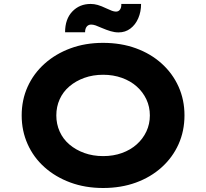

<svg xmlns="http://www.w3.org/2000/svg" viewBox="-20 -930 1031 960"><path d="M495.5 10Q406.3 10 331.8 -17.5Q257.3 -45 202.5 -94Q147.7 -143 118.1 -209.4Q88.4 -275.7 88.4 -352.9Q88.4 -430.6 118.3 -496.7Q148.3 -562.7 203.1 -611.7Q257.9 -660.7 332.1 -688.2Q406.3 -715.7 494.9 -715.7Q585.1 -715.7 659.3 -688.7Q733.6 -661.7 788.4 -612.2Q843.2 -562.7 872.8 -496.7Q902.4 -430.6 902.4 -353.4Q902.4 -275.1 872.8 -209.1Q843.2 -143 788.4 -93.5Q733.6 -44 659.3 -17Q585.1 10 495.5 10ZM495.9 -149.5Q547.2 -149.5 589.9 -165Q632.7 -180.5 663.6 -208.1Q694.6 -235.7 712 -272.8Q729.3 -309.8 729.3 -352.9Q729.3 -396 712 -433Q694.6 -470 663.6 -497.6Q632.7 -525.2 589.4 -540.7Q546.2 -556.2 495.9 -556.2Q444.7 -556.2 401.7 -540.7Q358.8 -525.2 327 -498.1Q295.2 -471 278.4 -433.7Q261.6 -396.4 261.6 -352.9Q261.6 -309.8 278.4 -272.3Q295.2 -234.7 327 -207.6Q358.8 -180.5 401.7 -165Q444.7 -149.5 495.9 -149.5ZM572.8 -768Q553.2 -768 532.9 -774.1Q512.6 -780.1 488.7 -790.4Q470.5 -798.6 458.3 -802.9Q446 -807.1 436 -807.1Q421.8 -807.1 413.6 -796.9Q405.4 -786.6 405.4 -768.6H305.4Q305.4 -834.6 341.6 -872.5Q377.7 -910.3 433.2 -910.3Q450.8 -910.3 468.5 -905.3Q486.2 -900.3 512.6 -887.7Q528.9 -880 539.8 -876Q550.8 -872 559.8 -872Q573.2 -872 580.3 -882.6Q587.5 -893.1 586.5 -910.3H685.4Q685.4 -871.5 671.4 -838.9Q657.4 -806.3 632 -787.2Q606.7 -768 572.8 -768Z"/></svg>

Font: Lexend Giga
Style: Regular
Weight: 400
Designer: Bonnie Shaver-Troup, Thomas Jockin
Foundry: Lexend
Version: Version 1.007